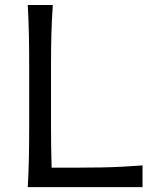

<svg xmlns="http://www.w3.org/2000/svg" viewBox="-20 -770 642 790"><path d="M94.2 0Q97.7 -62.5 98.9 -120.6Q100.1 -178.7 100.1 -248V-499.5Q100.1 -569.8 98.9 -627.9Q97.7 -686 94.2 -749.5H197.3Q192.9 -686 191.4 -627.9Q189.9 -569.8 189.9 -499.5V-261.7Q189.9 -211.4 190.4 -168Q190.9 -124.5 192.4 -80.1H292.5Q353 -80.1 399.2 -81.1Q445.3 -82 485.1 -84.2Q524.9 -86.4 566.4 -89.4V0Z"/></svg>

Font: Pinar DS3-Regular
Style: Regular
Weight: 400
Designer: Amin Abedi
Version: Version 2.000